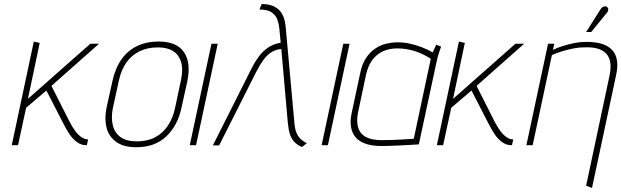

<svg xmlns="http://www.w3.org/2000/svg" viewBox="-20 -717 3068 948"><path d="M324 -115 234 -293 469 -501H426L118 -229L176 -505L147 -512L38 0H69L109 -185L209 -270L295 -103Q306 -81 321.5 -57Q337 -33 358.5 -16.5Q380 0 407 0H409L415 -29H413Q399 -29 384 -38.5Q369 -48 354 -67Q339 -86 324 -115Z M876 -185 905 -316Q924 -408 888 -460Q852 -512 763 -512Q703 -512 656.5 -489.5Q610 -467 579.5 -423.5Q549 -380 535 -316L506 -185Q495 -131 506 -87Q517 -43 553.5 -16.5Q590 10 653 10Q745 10 801.5 -44Q858 -98 876 -185ZM873 -319 844 -182Q834 -135 809.5 -97.5Q785 -60 746.5 -39.5Q708 -19 656 -19Q605 -19 575.5 -40Q546 -61 537 -98.5Q528 -136 537 -182L567 -319Q578 -371 603.5 -407.5Q629 -444 668.5 -463.5Q708 -483 760 -483Q806 -483 835 -464.5Q864 -446 874.5 -409.5Q885 -373 873 -319Z M917 0H948L1055 -501H1024Z M1433 -117 1391 -579Q1390 -595 1385.5 -615Q1381 -635 1369.5 -653.5Q1358 -672 1334.5 -684.5Q1311 -697 1272 -697L1261 -670Q1302 -670 1322 -655.5Q1342 -641 1349.5 -620Q1357 -599 1359 -578L1366 -506Q1330 -500 1303.5 -482Q1277 -464 1256.5 -436Q1236 -408 1218 -371L1031 1H1062L1244 -360Q1264 -399 1282.5 -423.5Q1301 -448 1322 -460.5Q1343 -473 1369 -475L1401 -112Q1404 -79 1411 -56Q1418 -33 1432 -17.5Q1446 -2 1471 9L1495 -10Q1468 -23 1455 -41.5Q1442 -60 1438 -80Q1434 -100 1433 -117Z M1568 0H1599L1706 -501H1675Z M2158 -487 2134 -496Q2132 -492 2126 -479.5Q2120 -467 2117 -458Q2091 -473 2062 -484Q2033 -495 2003.5 -501.5Q1974 -508 1944 -508Q1915 -508 1886 -501Q1857 -494 1831.5 -476.5Q1806 -459 1786.5 -429.5Q1767 -400 1758 -354L1717 -162Q1708 -122 1713 -91Q1718 -60 1736 -39Q1754 -18 1786 -7Q1818 4 1864 4Q1884 4 1908.5 3Q1933 2 1957.5 1Q1982 0 2003 -1.5Q2024 -3 2036.5 -3.5Q2049 -4 2048 -4L2138 -423Q2143 -444 2149 -461Q2155 -478 2158 -487ZM1748 -163 1788 -351Q1796 -385 1810.5 -409Q1825 -433 1845.5 -448.5Q1866 -464 1890.5 -471Q1915 -478 1941 -478Q1963 -478 1983 -475Q2003 -472 2023.5 -466Q2044 -460 2064.5 -450.5Q2085 -441 2107 -427L2023 -32Q2024 -32 2009 -31Q1994 -30 1970 -28.5Q1946 -27 1918 -26Q1890 -25 1864 -25Q1816 -25 1787 -40.5Q1758 -56 1748.5 -87Q1739 -118 1748 -163Z M2423 -115 2333 -293 2568 -501H2525L2217 -229L2275 -505L2246 -512L2137 0H2168L2208 -185L2308 -270L2394 -103Q2405 -81 2420.5 -57Q2436 -33 2457.5 -16.5Q2479 0 2506 0H2508L2514 -29H2512Q2498 -29 2483 -38.5Q2468 -48 2453 -67Q2438 -86 2423 -115Z M2990 -346 2874 200 2903 211 3022 -346Q3031 -388 3026.5 -417.5Q3022 -447 3006.5 -465.5Q2991 -484 2968.5 -494Q2946 -504 2918.5 -507.5Q2891 -511 2863 -510Q2837 -509 2811 -503.5Q2785 -498 2759.5 -490Q2734 -482 2710 -471L2717 -501H2686L2579 0H2610L2705 -445Q2727 -455 2753 -463Q2779 -471 2807 -477Q2835 -483 2862 -483Q2898 -485 2925 -478.5Q2952 -472 2969.5 -456Q2987 -440 2992.5 -413Q2998 -386 2990 -346ZM2975 -652Q2980 -657 2982 -663Q2984 -669 2983 -674.5Q2982 -680 2976 -683Q2972 -686 2966 -685.5Q2960 -685 2954.5 -681.5Q2949 -678 2945 -671L2874 -559H2899Z"/></svg>

Font: Advent Pro ExtraLight
Style: Italic
Weight: 250
Italic angle: -12°
Version: Version 3.000